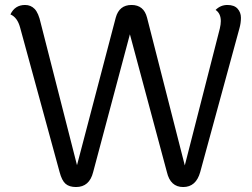

<svg xmlns="http://www.w3.org/2000/svg" viewBox="-20 -745 1013 773"><path d="M869 -660Q869 -691 848 -705Q868 -725 895.5 -725Q923 -725 936.5 -710Q950 -695 950 -673.5Q950 -652 944 -631L786 -52Q769 8 717.5 8Q666 8 652 -52L503 -607L355 -52Q340 8 286 8Q259 8 244 -5Q229 -18 220 -52L61 -634Q50 -675 22 -687Q40 -725 81 -725Q104 -725 119.5 -709Q135 -693 144 -652L290 -80L446 -674Q460 -725 509.5 -725Q559 -725 572 -674L724 -79L865 -630Q869 -647 869 -660Z"/></svg>

Font: Laila
Style: Regular
Weight: 400
Designer: Hitesh Malaviya
Foundry: Indian Type Foundry
Version: Version 1.302;PS 1.0;hotconv 1.0.78;makeotf.lib2.5.61930; tt